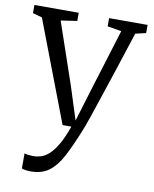

<svg xmlns="http://www.w3.org/2000/svg" viewBox="-89 -621 750 938"><g transform="rotate(10 286.5 -152.0)"><path d="M127.5 250Q114 250 101.8 248Q89.5 246 83.5 243V168Q89.5 171 102.8 172.5Q116 174 129 174Q147.5 174 166.5 168Q185.5 162 205.2 144.2Q225 126.5 245.5 91.8Q266 57 286 0H242.5L51.5 -500.5L5 -513.5V-554H225V-513.5L144.5 -501.5L249.5 -194.5L301 -33L350.5 -195.5L445 -501.5L375.5 -513.5V-554H566.5V-513.5L514.5 -501.5Q479.5 -393 452.8 -312.2Q426 -231.5 407 -174.2Q388 -117 375.2 -79Q362.5 -41 354 -18.2Q345.5 4.5 340.5 16Q309.5 92.5 281.8 144.8Q254 197 218.2 223.5Q182.5 250 127.5 250Z"/></g></svg>

Font: Merriweather 20pt Light
Style: Regular
Weight: 300
Version: Version 2.100